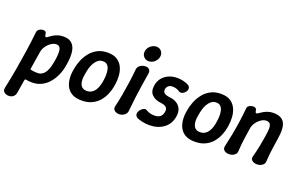

<svg xmlns="http://www.w3.org/2000/svg" viewBox="-116 -1194 2936 1870"><g transform="rotate(20 1352.5 -258.5)"><path d="M357 -513Q415 -513 445.5 -484Q476 -455 483.5 -401.5Q491 -348 479 -275L475 -250Q470 -220 458 -184.5Q446 -149 425.5 -114Q405 -79 376 -50.5Q347 -22 307.5 -4.5Q268 13 218 13Q197 13 182 11Q167 9 157 7Q144 5 142 19L120 154Q116 181 97.5 197Q79 213 50 213Q22 213 3 197Q-16 181 -10 153Q12 51 30 -51.5Q48 -154 63 -256Q78 -358 89 -461Q90 -475 100 -485Q110 -495 123.5 -500Q137 -505 150 -505Q168 -505 175 -497Q182 -489 183 -474Q184 -464 187 -456Q190 -448 197 -448Q204 -448 216 -458Q228 -468 248 -480.5Q268 -493 295 -503Q322 -513 357 -513ZM317 -418Q292 -418 264.5 -400Q237 -382 217 -353.5Q197 -325 192 -293L163 -112Q160 -99 172 -99Q180 -97 196.5 -94.5Q213 -92 235 -92Q266 -92 287.5 -107Q309 -122 322.5 -146.5Q336 -171 343.5 -198.5Q351 -226 355 -250L359 -275Q370 -345 362 -381.5Q354 -418 317 -418Z M985 -225Q979 -188 962 -146Q945 -104 915.5 -68Q886 -32 840.5 -9.5Q795 13 732 13Q682 13 648 -1.5Q614 -16 593 -41.5Q572 -67 562.5 -98Q553 -129 551.5 -162Q550 -195 555 -225L559 -250Q565 -290 582.5 -335.5Q600 -381 630.5 -421.5Q661 -462 707 -487.5Q753 -513 816 -513Q879 -513 916.5 -487.5Q954 -462 972 -421.5Q990 -381 992.5 -335.5Q995 -290 989 -250ZM869 -250Q873 -276 873.5 -304.5Q874 -333 868 -359Q862 -385 846 -401.5Q830 -418 800 -418Q771 -418 750 -401.5Q729 -385 714 -359Q699 -333 691 -304.5Q683 -276 679 -250L675 -225Q671 -204 671.5 -181.5Q672 -159 679 -138.5Q686 -118 702.5 -105Q719 -92 749 -92Q778 -92 799 -105Q820 -118 833 -138.5Q846 -159 853.5 -181.5Q861 -204 865 -225Z M1122 13Q1093 13 1073.5 -3Q1054 -19 1061 -47Q1077 -114 1089 -182Q1101 -250 1110.5 -318.5Q1120 -387 1126 -453Q1128 -472 1140 -485Q1152 -498 1170 -505.5Q1188 -513 1207 -513Q1234 -513 1247.5 -497Q1261 -481 1256 -454Q1245 -387 1234.5 -318.5Q1224 -250 1215.5 -182Q1207 -114 1201 -47Q1199 -29 1187 -15.5Q1175 -2 1158 5.5Q1141 13 1122 13ZM1215 -570Q1193 -570 1177 -581Q1161 -592 1153 -610Q1145 -628 1148 -650Q1152 -673 1165.5 -690.5Q1179 -708 1199 -719Q1219 -730 1241 -730Q1274 -730 1293.5 -706.5Q1313 -683 1308 -650Q1303 -618 1276.5 -594Q1250 -570 1215 -570Z M1434 13Q1395 13 1363 5.5Q1331 -2 1310 -10Q1294 -17 1286 -32Q1278 -47 1286 -70Q1292 -85 1304.5 -98Q1317 -111 1333 -117.5Q1349 -124 1362 -116Q1376 -107 1397.5 -99.5Q1419 -92 1450 -92Q1486 -92 1508 -108.5Q1530 -125 1536 -162Q1541 -191 1525.5 -208Q1510 -225 1466 -230Q1436 -233 1412.5 -243.5Q1389 -254 1372.5 -270.5Q1356 -287 1350 -311.5Q1344 -336 1349 -368Q1356 -412 1381.5 -444.5Q1407 -477 1447 -495Q1487 -513 1537 -513Q1569 -513 1598 -506Q1627 -499 1646 -490Q1663 -483 1671 -468Q1679 -453 1670 -430Q1664 -416 1651 -405Q1638 -394 1622.5 -390.5Q1607 -387 1596 -395Q1583 -404 1564.5 -411Q1546 -418 1522 -418Q1495 -418 1479 -405Q1463 -392 1459 -368Q1456 -345 1470.5 -330.5Q1485 -316 1531 -310Q1573 -306 1603.5 -287Q1634 -268 1648.5 -235.5Q1663 -203 1655 -156Q1643 -77 1582.5 -32Q1522 13 1434 13Z M2159 -225Q2153 -188 2136 -146Q2119 -104 2089.5 -68Q2060 -32 2014.5 -9.5Q1969 13 1906 13Q1856 13 1822 -1.5Q1788 -16 1767 -41.5Q1746 -67 1736.5 -98Q1727 -129 1725.5 -162Q1724 -195 1729 -225L1733 -250Q1739 -290 1756.5 -335.5Q1774 -381 1804.5 -421.5Q1835 -462 1881 -487.5Q1927 -513 1990 -513Q2053 -513 2090.5 -487.5Q2128 -462 2146 -421.5Q2164 -381 2166.5 -335.5Q2169 -290 2163 -250ZM2043 -250Q2047 -276 2047.5 -304.5Q2048 -333 2042 -359Q2036 -385 2020 -401.5Q2004 -418 1974 -418Q1945 -418 1924 -401.5Q1903 -385 1888 -359Q1873 -333 1865 -304.5Q1857 -276 1853 -250L1849 -225Q1845 -204 1845.5 -181.5Q1846 -159 1853 -138.5Q1860 -118 1876.5 -105Q1893 -92 1923 -92Q1952 -92 1973 -105Q1994 -118 2007 -138.5Q2020 -159 2027.5 -181.5Q2035 -204 2039 -225Z M2266 -460Q2266 -482 2286 -493.5Q2306 -505 2326 -505Q2344 -505 2352.5 -497.5Q2361 -490 2363 -474Q2364 -464 2367.5 -457.5Q2371 -451 2379 -452Q2386 -453 2398.5 -462.5Q2411 -472 2430.5 -483.5Q2450 -495 2475.5 -504Q2501 -513 2533 -513Q2617 -513 2647 -461Q2677 -409 2658 -293Q2652 -251 2645.5 -210Q2639 -169 2634.5 -128.5Q2630 -88 2628 -46Q2628 -28 2616.5 -14.5Q2605 -1 2588 6Q2571 13 2551 13Q2520 13 2500 -3Q2480 -19 2488 -46Q2497 -78 2504 -108.5Q2511 -139 2517 -169Q2523 -199 2528 -230.5Q2533 -262 2538 -293Q2549 -363 2539 -390.5Q2529 -418 2492 -418Q2467 -418 2440 -400Q2413 -382 2393 -353.5Q2373 -325 2368 -293Q2362 -251 2355.5 -210Q2349 -169 2344.5 -128.5Q2340 -88 2338 -46Q2338 -28 2326.5 -14.5Q2315 -1 2298 6Q2281 13 2261 13Q2231 13 2211.5 -2.5Q2192 -18 2198 -46Q2214 -115 2227 -184Q2240 -253 2250 -322.5Q2260 -392 2266 -460Z"/></g></svg>

Font: Winky Sans Medium
Style: Italic
Weight: 500
Italic angle: -8.97852°
Designer: Simon Atzbach
Foundry: typofactur
Version: Version 1.205